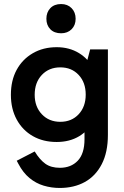

<svg xmlns="http://www.w3.org/2000/svg" viewBox="-20 -733 615 952"><path d="M276 199Q235 199 196.5 187.5Q158 176 126 149.5Q94 123 71 79L63 64L152 18Q177 59 205 79Q233 99 277 99Q332 99 365.5 64Q399 29 399 -43V-157H409V-382H399L427 -488H515V-64Q515 22 484.5 81Q454 140 400.5 169.5Q347 199 276 199ZM261 -29Q194 -29 143 -58Q92 -87 63 -140Q34 -193 34 -263Q34 -334 62.5 -386.5Q91 -439 142.5 -469Q194 -499 261 -499Q324 -499 372 -469.5Q420 -440 446.5 -387Q473 -334 473 -263Q473 -192 446.5 -139Q420 -86 372.5 -57.5Q325 -29 261 -29ZM279 -129Q335 -129 370 -166.5Q405 -204 405 -264Q405 -324 370 -361.5Q335 -399 279 -399Q223 -399 187.5 -361.5Q152 -324 152 -263Q152 -204 187.5 -166.5Q223 -129 279 -129ZM210 -640Q210 -672 229.5 -692.5Q249 -713 283 -713Q315 -713 335 -692.5Q355 -672 355 -640Q355 -608 335 -588Q315 -568 283 -568Q249 -568 229.5 -588Q210 -608 210 -640Z"/></svg>

Font: Gabarito Medium
Style: Regular
Weight: 500
Designer: Leandro Assis / Alvaro Franca / Felipe Casaprima
Foundry: Naipe Foundry
Version: Version 1.000